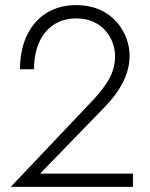

<svg xmlns="http://www.w3.org/2000/svg" viewBox="-20 -731 587 751"><path d="M22 0H500V-52H137L392 -315C445 -370 487 -437 487 -513C487 -597 425 -711 278 -711C142 -711 58 -610 58 -460H113C113 -581 176 -659 278 -659C382 -659 430 -579 430 -511C430 -443 395 -397 349 -345Z"/></svg>

Font: Jost Light
Style: Regular
Weight: 300
Version: Version 3.710